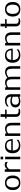

<svg xmlns="http://www.w3.org/2000/svg" viewBox="3012 -3750 742 6805"><g transform="rotate(-90 3382.5 -347.0)"><path d="M49 -268Q49 -396 116.5 -468Q184 -540 307 -540Q430 -540 497.5 -468Q565 -396 565 -268Q565 -134 498.5 -65Q432 4 307 4Q182 4 115.5 -65Q49 -134 49 -268ZM304 -48Q385 -48 428 -103.5Q471 -159 471 -268Q471 -372 427.5 -430Q384 -488 304 -488Q228 -488 186 -430Q144 -372 144 -268Q144 -159 185.5 -103.5Q227 -48 304 -48Z M786 0H696V-548H786V-458Q851 -550 940 -550Q997 -550 1047 -519V-440Q1001 -483 940 -483Q863 -483 786 -390Z M1231 0H1140V-536H1231ZM1138 -606V-696H1233V-606Z M1355 -269Q1355 -399 1421 -470Q1487 -541 1609 -541Q1731 -541 1794.5 -469.5Q1858 -398 1854 -266H1451Q1452 -162 1501.5 -105.5Q1551 -49 1643 -49Q1743 -49 1830 -128V-65Q1747 4 1623 4Q1495 4 1425 -67Q1355 -138 1355 -269ZM1454 -319H1797Q1793 -400 1749 -444Q1705 -488 1629 -488Q1554 -488 1509.5 -444.5Q1465 -401 1454 -319Z M2058 0H1968V-536H2058V-481Q2142 -538 2220 -538Q2320 -538 2376 -481Q2432 -424 2432 -318V0H2341V-318Q2341 -397 2304.5 -440.5Q2268 -484 2204 -484Q2136 -484 2058 -428Z M2927 -17Q2879 1 2820 1Q2734 1 2688.5 -38.5Q2643 -78 2643 -152V-482H2586V-536H2643V-698H2737V-536H2901V-482H2737V-152Q2737 -106 2766.5 -80.5Q2796 -55 2850 -55Q2899 -55 2927 -70Z M3200 4Q3094 4 3036 -42Q2978 -88 2978 -173Q2978 -258 3036 -304Q3094 -350 3200 -350Q3282 -350 3357 -314Q3357 -397 3315 -441.5Q3273 -486 3195 -486Q3101 -486 3012 -409V-469Q3101 -541 3221 -541Q3330 -541 3389 -481.5Q3448 -422 3448 -313V0H3357V-32Q3283 4 3200 4ZM3073 -174Q3073 -113 3110.5 -80.5Q3148 -48 3217 -48Q3286 -48 3357 -82V-266Q3282 -299 3215 -299Q3148 -299 3110.5 -266Q3073 -233 3073 -174Z M3692 0H3602V-536H3692V-481Q3776 -538 3854 -538Q3977 -538 4031 -455Q4130 -538 4228 -538Q4328 -538 4384 -481Q4440 -424 4440 -318V0H4349V-318Q4349 -397 4312.5 -440.5Q4276 -484 4212 -484Q4137 -484 4050 -416Q4066 -374 4066 -318V0H3975V-318Q3975 -397 3938.5 -440.5Q3902 -484 3838 -484Q3770 -484 3692 -428Z M4562 -269Q4562 -399 4628 -470Q4694 -541 4816 -541Q4938 -541 5001.5 -469.5Q5065 -398 5061 -266H4658Q4659 -162 4708.5 -105.5Q4758 -49 4850 -49Q4950 -49 5037 -128V-65Q4954 4 4830 4Q4702 4 4632 -67Q4562 -138 4562 -269ZM4661 -319H5004Q5000 -400 4956 -444Q4912 -488 4836 -488Q4761 -488 4716.5 -444.5Q4672 -401 4661 -319Z M5265 0H5175V-536H5265V-481Q5349 -538 5427 -538Q5527 -538 5583 -481Q5639 -424 5639 -318V0H5548V-318Q5548 -397 5511.5 -440.5Q5475 -484 5411 -484Q5343 -484 5265 -428Z M6134 -17Q6086 1 6027 1Q5941 1 5895.5 -38.5Q5850 -78 5850 -152V-482H5793V-536H5850V-698H5944V-536H6108V-482H5944V-152Q5944 -106 5973.5 -80.5Q6003 -55 6057 -55Q6106 -55 6134 -70Z M6199 -268Q6199 -396 6266.5 -468Q6334 -540 6457 -540Q6580 -540 6647.5 -468Q6715 -396 6715 -268Q6715 -134 6648.5 -65Q6582 4 6457 4Q6332 4 6265.5 -65Q6199 -134 6199 -268ZM6454 -48Q6535 -48 6578 -103.5Q6621 -159 6621 -268Q6621 -372 6577.5 -430Q6534 -488 6454 -488Q6378 -488 6336 -430Q6294 -372 6294 -268Q6294 -159 6335.5 -103.5Q6377 -48 6454 -48Z"/></g></svg>

Font: RIT Lekha
Style: Regular
Weight: 400
Designer: Rahul Radhakrishnan
Version: 1.0